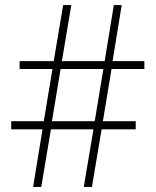

<svg xmlns="http://www.w3.org/2000/svg" viewBox="-20 -734 611 754"><path d="M418 -463H547V-494H422L458 -714H427L391 -494H223L260 -714H228L191 -494H57V-463H186L152 -258H24V-226H147L110 0H142L180 -226H347L309 0H341L379 -226H513V-258H384ZM184 -258 218 -463H386L352 -258Z"/></svg>

Font: Noto Sans Bengali SemiCondensed ExtraLight
Style: Regular
Weight: 200
Width: 4
Designer: Joana Ranito - Universal Thirst; Jelle Bosma - Monotype Design Team
Foundry: Universal Thirst ehf.
Version: Version 3.000